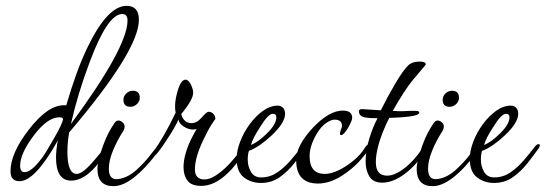

<svg xmlns="http://www.w3.org/2000/svg" viewBox="-20 -621 1870 658"><path d="M47 0Q16 0 16 -34Q16 -96 79 -177Q112 -220 144 -241.5Q176 -263 207 -260Q224 -318 242 -368Q260 -418 281 -461Q349 -601 414 -601Q456 -601 456 -553Q456 -448 217 -167Q211 -133 211 -101Q211 -25 243 -25Q264 -25 304 -73Q344 -122 348 -122Q351 -122 351 -117Q351 -111 346 -103Q284 -2 224 -2Q172 -2 172 -81Q172 -106 178 -139Q100 0 47 0ZM223 -196Q417 -459 417 -551Q417 -573 399 -573Q349 -573 288 -410Q247 -302 223 -196ZM64 -31Q87 -31 121 -76Q128 -84 138.5 -101.5Q149 -119 164 -145Q181 -174 188.5 -191Q196 -208 196 -213Q196 -215 195.5 -215Q195 -215 194 -216Q193 -219 183 -219Q143 -219 96 -157Q49 -95 49 -53Q49 -31 64 -31Z M427 -255Q403 -255 403 -279Q403 -291 412 -300Q422 -310 435 -310Q459 -310 459 -286Q459 -274 450 -265Q440 -255 427 -255ZM369 17Q314 17 314 -42Q314 -70 334 -124Q343 -149 352.5 -166.5Q362 -184 372 -199Q378 -208 386 -208Q394 -208 402 -200Q407 -195 407 -187Q407 -180 403 -173Q381 -139 367 -104.5Q353 -70 353 -43Q353 -7 379 -7Q393 -7 411 -14.5Q429 -22 447 -38Q459 -49 472.5 -63Q486 -77 500 -96Q526 -128 526 -128Q531 -128 531 -120Q531 -112 524 -104Q433 17 369 17Z M670 16Q636 16 622.5 -2Q609 -20 609 -48Q609 -71 616.5 -96.5Q624 -122 635 -144Q646 -166 654 -179Q651 -178 648 -177.5Q645 -177 641 -177Q627 -177 610 -187Q592 -199 592 -212Q586 -198 575.5 -180Q565 -162 551 -141Q514 -83 502 -83Q498 -83 498 -87Q498 -91 504 -99Q523 -125 542.5 -159Q562 -193 582 -235Q581 -240 580.5 -245Q580 -250 580 -257Q580 -280 589 -310Q600 -348 616 -348Q626 -348 635 -330Q638 -323 640 -316.5Q642 -310 642 -303Q642 -279 601 -230Q610 -199 636 -199Q655 -199 671 -218Q688 -238 695 -238Q704 -238 711 -231Q718 -224 718 -213Q718 -214 705.5 -195Q693 -176 677 -142Q661 -108 654.5 -84Q648 -60 648 -41Q648 -6 681 -6Q713 -6 762 -55Q778 -72 799 -98Q825 -130 825 -130Q829 -130 829 -124Q829 -116 823 -107Q809 -85 792.5 -63.5Q776 -42 762 -29Q716 16 670 16Z M874 6Q841 6 816 -13Q791 -32 791 -77Q791 -104 803 -135.5Q815 -167 835.5 -195Q856 -223 881 -241Q906 -259 932 -259Q942 -259 949.5 -252Q957 -245 957 -231Q957 -200 910 -156Q891 -138 870.5 -124Q850 -110 833 -104Q829 -91 829 -74Q829 -51 840 -32Q851 -13 875 -13Q905 -13 930 -30Q955 -47 976 -71.5Q997 -96 1013 -117Q1020 -127 1027 -127Q1031 -127 1031 -123Q1031 -121 1030 -118.5Q1029 -116 1028 -114Q1011 -90 989 -62Q967 -34 939 -14Q911 6 874 6ZM840 -124Q866 -135 894 -163Q927 -195 927 -219Q927 -231 915 -231Q899 -231 871 -185Q846 -147 840 -124Z M1070 8Q995 8 995 -72Q995 -98 1010 -126Q1025 -154 1052 -183Q1108 -242 1155 -242Q1187 -242 1187 -217Q1187 -208 1173 -183Q1158 -158 1149 -158Q1145 -158 1145 -163Q1145 -167 1148 -176Q1152 -184 1152 -190Q1152 -211 1126 -211Q1115 -211 1098 -199.5Q1081 -188 1067 -165Q1041 -122 1041 -86Q1041 -25 1093 -25Q1115 -25 1141.5 -38Q1168 -51 1192.5 -71.5Q1217 -92 1230 -114Q1238 -126 1243 -126Q1247 -126 1247 -123V-119Q1247 -117 1246.5 -114Q1246 -111 1244 -109Q1229 -87 1208 -64.5Q1187 -42 1152 -19Q1134 -7 1112.5 0.5Q1091 8 1070 8Z M1290 5Q1259 5 1246 -16Q1233 -37 1233 -68Q1233 -106 1246 -147.5Q1259 -189 1274 -216H1268Q1233 -216 1221.5 -221.5Q1210 -227 1210 -240Q1210 -247 1221 -247L1285 -243Q1310 -293 1335.5 -336Q1361 -379 1378 -396Q1392 -410 1417 -410Q1439 -410 1439 -401Q1439 -399 1438 -398L1395 -347Q1380 -329 1362 -301Q1344 -273 1326 -241Q1337 -240 1346.5 -240Q1356 -240 1363 -240Q1367 -240 1372 -240.5Q1377 -241 1384 -241H1405Q1417 -241 1417 -235Q1417 -220 1314 -217Q1303 -196 1292 -168.5Q1281 -141 1274.5 -114Q1268 -87 1268 -65Q1268 -19 1307 -19Q1339 -19 1382 -58Q1399 -74 1411.5 -90.5Q1424 -107 1436 -124Q1442 -133 1447 -133Q1452 -133 1452 -127Q1452 -123 1450.5 -119.5Q1449 -116 1448 -114Q1435 -97 1419.5 -77Q1404 -57 1383 -38Q1334 5 1290 5Z M1521 -255Q1497 -255 1497 -279Q1497 -291 1506 -300Q1516 -310 1529 -310Q1553 -310 1553 -286Q1553 -274 1544 -265Q1534 -255 1521 -255ZM1463 17Q1408 17 1408 -42Q1408 -70 1428 -124Q1437 -149 1446.5 -166.5Q1456 -184 1466 -199Q1472 -208 1480 -208Q1488 -208 1496 -200Q1501 -195 1501 -187Q1501 -180 1497 -173Q1475 -139 1461 -104.5Q1447 -70 1447 -43Q1447 -7 1473 -7Q1487 -7 1505 -14.5Q1523 -22 1541 -38Q1553 -49 1566.5 -63Q1580 -77 1594 -96Q1620 -128 1620 -128Q1625 -128 1625 -120Q1625 -112 1618 -104Q1527 17 1463 17Z M1673 6Q1640 6 1615 -13Q1590 -32 1590 -77Q1590 -104 1602 -135.5Q1614 -167 1634.5 -195Q1655 -223 1680 -241Q1705 -259 1731 -259Q1741 -259 1748.5 -252Q1756 -245 1756 -231Q1756 -200 1709 -156Q1690 -138 1669.5 -124Q1649 -110 1632 -104Q1628 -91 1628 -74Q1628 -51 1639 -32Q1650 -13 1674 -13Q1704 -13 1729 -30Q1754 -47 1775 -71.5Q1796 -96 1812 -117Q1819 -127 1826 -127Q1830 -127 1830 -123Q1830 -121 1829 -118.5Q1828 -116 1827 -114Q1810 -90 1788 -62Q1766 -34 1738 -14Q1710 6 1673 6ZM1639 -124Q1665 -135 1693 -163Q1726 -195 1726 -219Q1726 -231 1714 -231Q1698 -231 1670 -185Q1645 -147 1639 -124Z"/></svg>

Font: Corinthia
Style: Regular
Weight: 400
Designer: Robert E. Leuschke
Foundry: Robert E. Leuschke
Version: Version 1.013; ttfautohint (v1.8.3)